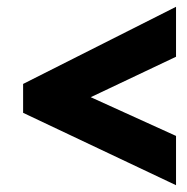

<svg xmlns="http://www.w3.org/2000/svg" viewBox="-20 -644 550 565"><path d="M498 -244 247 -358 498 -477V-624L48 -397V-312L498 -99Z"/></svg>

Font: Noto Sans Display SemiCondensed Black
Style: Italic
Weight: 900
Width: 4
Designer: Monotype Design team
Foundry: Monotype Imaging Inc.
Version: 1.000